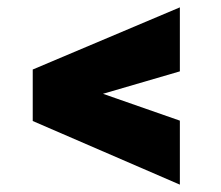

<svg xmlns="http://www.w3.org/2000/svg" viewBox="-20 -510 600 522"><path d="M69 -181V-321L469 -490V-316L260 -255L469 -182V-8Z"/></svg>

Font: Cairo Black
Style: Regular
Weight: 900
Designer: Mohamed Gaber, the designers of Titillium
Foundry: Kief Type Foundry
Version: Version 2.009; ttfautohint (v1.5.33-1714) -l 8 -r 50 -G 200 